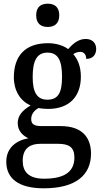

<svg xmlns="http://www.w3.org/2000/svg" viewBox="-20 -781 549 1040"><path d="M239 -635C273 -635 301 -652 301 -698C301 -745 273 -761 239 -761C203 -761 176 -745 176 -698C176 -652 203 -635 239 -635ZM217 239C391 239 473 167 473 51C473 -36 425 -98 309 -98H204C162 -98 149 -111 149 -136C149 -164 167 -184 189 -196C201 -193 225 -191 240 -191C361 -191 418 -264 418 -365C418 -424 400 -460 377 -488C388 -495 400 -500 415 -500C437 -500 447 -482 447 -462C485 -462 501 -487 501 -516C501 -546 482 -570 444 -570C400 -570 369 -537 349 -515C326 -533 286 -547 240 -547C115 -547 55 -477 55 -362C55 -291 90 -233 146 -210C101 -183 76 -155 76 -114C76 -70 106 -45 134 -32C69 -21 14 19 14 95C14 186 81 239 217 239ZM237 -241C179 -241 157 -283 157 -364C157 -449 178 -496 237 -496C296 -496 316 -451 316 -365C316 -282 297 -241 237 -241ZM219 187C133 187 103 147 103 90C103 16 151 -2 198 -2H295C353 -2 383 16 383 72C383 139 343 187 219 187Z"/></svg>

Font: Noto Serif Bengali SemiCondensed
Style: Regular
Weight: 400
Width: 4
Designer: Juan Bruce, Universal Thirst, Indian Type Foundry and the Monotype Design Team.
Foundry: Monotype Imaging Inc.
Version: Version 2.003